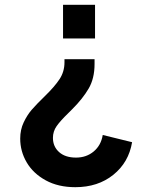

<svg xmlns="http://www.w3.org/2000/svg" viewBox="-20 -564 623 798"><path d="M64 12Q64 -25 78.5 -55.5Q93 -86 112 -108Q131 -130 168 -166Q207 -204 227.5 -235Q248 -266 248 -305V-318H373V-298Q373 -238 348.5 -196Q324 -154 281 -111L264 -94Q231 -62 215.5 -40Q200 -18 200 9Q200 45 225.5 68Q251 91 296 91Q339 91 369.5 65.5Q400 40 407 -3L529 27Q515 111 451 162.5Q387 214 293 214Q222 214 170 185.5Q118 157 91 111Q64 65 64 12ZM242 -544H375V-404H242Z"/></svg>

Font: Eudoxus Sans
Style: Bold
Weight: 700
Designer: Stijn de Vries
Foundry: tokotype
Version: Version 2.005